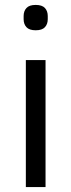

<svg xmlns="http://www.w3.org/2000/svg" viewBox="-20 -760 290 780"><path d="M125 -637Q99 -637 87.5 -649.5Q76 -662 76 -682V-695Q76 -715 87.5 -727.5Q99 -740 125 -740Q151 -740 162.5 -727.5Q174 -715 174 -695V-682Q174 -662 162.5 -649.5Q151 -637 125 -637ZM85 -516H165V0H85Z"/></svg>

Font: IBM Plex Sans Thai
Style: Regular
Weight: 400
Designer: Mike Abbink, Paul van der Laan, Pieter van Rosmalen, Ben Mitchell, Mark Frömberg
Foundry: Bold Monday
Version: Version 1.2